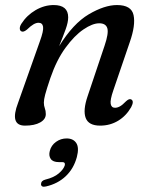

<svg xmlns="http://www.w3.org/2000/svg" viewBox="-20 -476 579 742"><path d="M63.5 -354.5Q57 -357 56.5 -365.2Q56 -373.5 62.5 -384Q83.5 -417 117.5 -436.8Q151.5 -456.5 187.5 -456.5Q243.5 -456.5 243.5 -409Q243.5 -390 233.8 -363Q224 -336 208.5 -297.5Q262.5 -385 323.2 -420.8Q384 -456.5 432 -456.5Q488 -456.5 496.2 -417.5Q504.5 -378.5 481.5 -313L418 -127Q405 -89.5 407.8 -74.5Q410.5 -59.5 424.5 -59.5Q433.5 -59.5 443.2 -64.8Q453 -70 467.5 -85Q479 -95.5 486.5 -92Q499.5 -86 487 -62Q468 -28.5 436.8 -9.5Q405.5 9.5 367 9.5Q322.5 9.5 311.2 -20Q300 -49.5 318.5 -104L384 -299Q400.5 -347.5 394.8 -366.8Q389 -386 363.5 -386Q337.5 -386 302.5 -362.2Q267.5 -338.5 233 -291.2Q198.5 -244 174.5 -174Q159.5 -129.5 154.5 -110.2Q149.5 -91 149.5 -79.5Q149.5 -67.5 153.2 -57.8Q157 -48 157 -35Q157 -15 135.2 -2.8Q113.5 9.5 76.5 9.5Q16 9.5 50 -79L134 -316Q149 -357 146.5 -372.5Q144 -388 129 -388Q120 -388 109.5 -382Q99 -376 84 -361.5Q71 -351 63.5 -354.5ZM207.5 150.5Q184.5 150.5 176 138Q167.5 125.5 172.5 107Q178 85.5 196.5 72.2Q215 59 237.5 59Q263 59 274.8 76.8Q286.5 94.5 277 131Q265 175.5 234.2 204.8Q203.5 234 158 244.5Q139 249 138.5 235.5Q139 222 155.5 218Q188.5 210 207.2 194Q226 178 230.5 162.5Q233 150.5 221 150.5Z"/></svg>

Font: Fraunces 72pt S050
Style: Italic
Weight: 400
Italic angle: -16°
Version: Version 1.000; ttfautohint (v1.8.3)